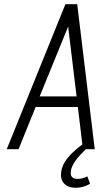

<svg xmlns="http://www.w3.org/2000/svg" viewBox="-20 -707 483 910"><path d="M12 0H68L149 -200H349L373 0H429L346 -687H290ZM168 -250 303 -581 343 -250ZM339 183Q356 183 373 178.5Q390 174 407 164L394 129Q379 136 369 138.5Q359 141 348 141Q329 141 321 131.5Q313 122 316 103Q319 81 337.5 55Q356 29 394 -6L370 -22Q325 11 299.5 43Q274 75 270 107Q265 142 283.5 162.5Q302 183 339 183Z"/></svg>

Font: Secuela ExtLt
Style: Italic
Weight: 200
Italic angle: -8°
Designer: Fernando Haro
Foundry: deFharo
Version: Version 1.704